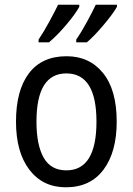

<svg xmlns="http://www.w3.org/2000/svg" viewBox="-20 -786 565 816"><path d="M387 -766Q374 -738 349.5 -693Q325 -648 304 -618V-606H349Q380 -632 420 -679.5Q460 -727 477 -757V-766ZM227 -766Q213 -737 189 -693Q165 -649 144 -618V-606H188Q223 -635 261.5 -680.5Q300 -726 317 -757V-766ZM263 -547Q158 -547 103 -474.5Q48 -402 48 -269Q48 -139 105 -64.5Q162 10 260 10Q364 10 420 -65Q476 -140 476 -269Q476 -404 418 -475.5Q360 -547 263 -547ZM262 -474Q390 -474 390 -269Q390 -62 262 -62Q196 -62 165.5 -116Q135 -170 135 -269Q135 -474 262 -474Z"/></svg>

Font: Noto Sans UI SemiCondensed
Style: Regular
Weight: 400
Width: 4
Designer: Monotype Design Team
Foundry: Monotype Imaging Inc.
Version: 1.001